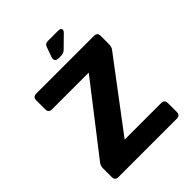

<svg xmlns="http://www.w3.org/2000/svg" viewBox="-230 -963 1093 1093"><g transform="rotate(-45 317.0 -416.0)"><path d="M81 0Q54 0 54 -27V-100Q54 -117 66 -133L382 -540H87Q59 -540 59 -567V-640Q59 -667 87 -667H550Q578 -667 578 -640V-570Q578 -551 566 -536L257 -126H550Q578 -126 578 -99V-27Q578 0 550 0ZM317 -719Q302 -719 296 -727.5Q290 -736 294 -750L315 -809Q322 -832 345 -832H427Q445 -832 449.5 -822Q454 -812 440 -799L373 -733Q358 -719 339 -719Z"/></g></svg>

Font: Pitagon Sans
Style: Bold
Weight: 700
Designer: Travis Tran
Foundry: Pitagon
Version: Version 1.001; ttfautohint (v1.8.4.7-5d5b);gftools[0.9.26]